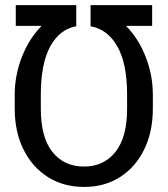

<svg xmlns="http://www.w3.org/2000/svg" viewBox="-20 -732 665 762"><path d="M142 -356.5V-299.7Q142 -186.8 188 -128.9Q234 -71 313.9 -71Q391.7 -71 438 -128.9Q484.4 -186.8 484.4 -299.7V-356.5Q484.4 -480.1 445.5 -548.1Q406.6 -616.1 339.5 -627.8V-711.6H583.8V-629.3H480.1Q529.8 -579.2 558.2 -506.2Q586.6 -433.2 586.6 -356.5V-301.1Q586.6 -208.8 552.2 -138.7Q517.8 -68.5 456.3 -29.3Q394.9 9.9 313.9 9.9Q232.2 9.9 170.1 -29.3Q108 -68.5 73.2 -138.7Q38.4 -208.8 38.4 -301.1V-356.5Q38.4 -432.9 66.9 -506Q95.5 -579.2 145.2 -629.3H42.6V-711.6H282.7V-627.8Q216.6 -616.1 179.3 -547.6Q142 -479 142 -356.5Z"/></svg>

Font: Interface
Style: Regular
Weight: 400
Designer: Rasmus Andersson
Foundry: rsms
Version: Version 1.8